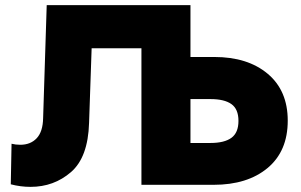

<svg xmlns="http://www.w3.org/2000/svg" viewBox="-20 -720 1174 748"><path d="M531 -532H337L327 -241Q323 -107 256.5 -49.5Q190 8 99 8Q60 8 22 -2L25 -160Q41 -156 59 -156Q99 -156 123 -181.5Q147 -207 148 -260L162 -700H722V-498H815Q945 -498 1023 -432.5Q1101 -367 1101 -250Q1101 -131 1022.5 -65.5Q944 0 812 0H531ZM909 -249Q909 -295 881.5 -314.5Q854 -334 800 -334H722V-163H800Q854 -163 881.5 -183Q909 -203 909 -249Z"/></svg>

Font: Chess Sans ExtraBold
Style: Regular
Weight: 800
Designer: Wolf Bōese
Foundry: Wolf Bōese
Version: Version 7.223